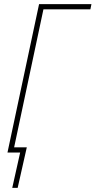

<svg xmlns="http://www.w3.org/2000/svg" viewBox="-20 -734 460 924"><path d="M39 170H65L109 -25H48L189 -689H415L420 -714H168L16 0H77Z"/></svg>

Font: Noto Sans Condensed Thin
Style: Italic
Weight: 100
Width: 3
Italic angle: -12°
Designer: Monotype Design Team
Foundry: Monotype Imaging Inc.
Version: Version 2.013